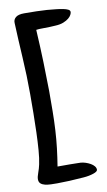

<svg xmlns="http://www.w3.org/2000/svg" viewBox="-92 -757 504 908"><g transform="rotate(-10 160.0 -302.5)"><path d="M135 -625Q140 -539 142 -469Q144 -399 145 -330Q145 -279 144.5 -232.5Q144 -186 141.5 -142Q139 -98 134 -56Q129 -14 122 29Q133 29 149 29Q165 29 181 29Q197 29 211 29.5Q225 30 233 30Q245 31 257 35Q269 39 279.5 45Q290 51 296.5 59Q303 67 303 76Q303 85 282 92Q261 99 235 101Q160 107 107 107Q92 107 76.5 106.5Q61 106 48.5 103Q36 100 28 93Q20 86 20 72Q20 61 27 42Q34 23 38 4Q44 -23 47 -62.5Q50 -102 51.5 -147Q53 -192 53.5 -239.5Q54 -287 54 -331Q54 -418 48.5 -508.5Q43 -599 40 -675Q39 -691 51.5 -701.5Q64 -712 92 -712Q157 -712 201 -709Q223 -707 242.5 -705Q262 -703 277 -700Q292 -697 301 -692.5Q310 -688 310 -680Q310 -675 306 -667Q302 -659 292.5 -651Q283 -643 267 -636.5Q251 -630 228 -629Q215 -628 200.5 -627.5Q186 -627 173 -627Q160 -627 149.5 -626.5Q139 -626 135 -625Z"/></g></svg>

Font: Yeon Sung
Style: Regular
Weight: 400
Version: Version 1.001